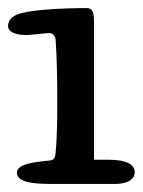

<svg xmlns="http://www.w3.org/2000/svg" viewBox="-20 -456 354 476"><path d="M213 -401C213 -422 211 -436 195 -436C173 -436 118 -435 80 -431C34 -426 0 -420 0 -391C0 -371 35 -369 45 -369C54 -369 94 -374 103 -374C114 -374 118 -361 118 -357C121 -315 122 -252 122 -213C122 -175 122 -120 118 -79C117 -65 114 -59 103 -58C58 -54 22 -48 22 -28C22 -2 70 0 108 0H267C281 0 314 -4 314 -29C314 -48 294 -60 249 -60H213Z"/></svg>

Font: Life Savers
Style: ExtraBold
Weight: 800
Designer: Pablo Impallari, Rodrigo Fuenzalida, Brenda Gallo
Foundry: Pablo Impallari, Rodrigo Fuenzalida, Brenda Gallo
Version: Version 3.000